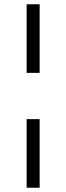

<svg xmlns="http://www.w3.org/2000/svg" viewBox="-20 -703 311 901"><path d="M105 -683H166V-361H105ZM105 -144H166V178H105Z"/></svg>

Font: Montserrat Ace
Style: Regular
Weight: 400
Designer: Julieta Ulanovsky
Foundry: Julieta Ulanovsky
Version: Version 1